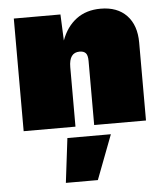

<svg xmlns="http://www.w3.org/2000/svg" viewBox="-53 -557 727 849"><g transform="rotate(-5 310.0 -133.0)"><path d="M39 0V-500H246L251 -384Q273 -444 317 -477Q361 -510 425 -510Q499 -510 540.5 -466.5Q582 -423 582 -346V0H352V-284Q352 -310 343 -319.5Q334 -329 316 -329Q269 -329 269 -264V0ZM422 47 347 244H205L229 47Z"/></g></svg>

Font: Prodigy Sans Black
Style: Regular
Weight: 900
Designer: Wei Huang
Foundry: Wei Huang
Version: Version 1.003; ttfautohint (v1.8.3)